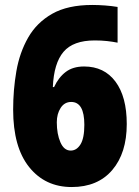

<svg xmlns="http://www.w3.org/2000/svg" viewBox="-20 -744 562 774"><path d="M33 -302Q33 -382 46 -457Q59 -532 93.5 -592.5Q128 -653 190.5 -688.5Q253 -724 352 -724Q376 -724 403 -722Q430 -720 454 -716V-572Q434 -576 411.5 -578.5Q389 -581 362 -581Q275 -581 236 -535Q197 -489 193 -393H198Q216 -432 245 -454Q274 -476 319 -476Q400 -476 445.5 -415Q491 -354 491 -244Q491 -127 432.5 -58.5Q374 10 269 10Q162 10 97.5 -70.5Q33 -151 33 -302ZM265 -137Q289 -137 304.5 -162Q320 -187 320 -241Q320 -333 267 -333Q240 -333 224.5 -309Q209 -285 209 -251Q209 -204 223.5 -170.5Q238 -137 265 -137Z"/></svg>

Font: Noto Sans Lao UI Cond Blk
Style: Regular
Weight: 900
Width: 3
Designer: Monotype Design Team
Foundry: Monotype Imaging Inc.
Version: Version 2.000; ttfautohint (v1.8.4.7-5d5b)